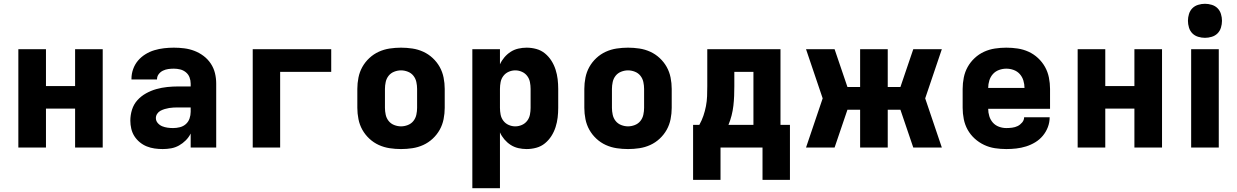

<svg xmlns="http://www.w3.org/2000/svg" viewBox="-20 -780 6540 1015"><path d="M77 0V-520H223V-325H377V-520H523V0H377V-206H223V0Z M840 8Q819 8 797.5 5Q776 2 756 -6Q736 -14 719 -28Q702 -42 690.5 -60Q679 -78 674 -99.5Q669 -121 669 -142Q669 -172 678 -200.5Q687 -229 706.5 -250.5Q726 -272 752 -286.5Q778 -301 806.5 -309Q835 -317 864 -320Q893 -323 922 -323H988V-338Q988 -355 982 -371Q976 -387 962.5 -398Q949 -409 932.5 -413Q916 -417 899 -417Q884 -417 869.5 -415Q855 -413 841.5 -406.5Q828 -400 819 -388Q810 -376 810 -361V-360H675V-364Q675 -390 684 -415Q693 -440 709.5 -459.5Q726 -479 748.5 -493Q771 -507 796 -514.5Q821 -522 847 -525Q873 -528 899 -528Q927 -528 954.5 -524.5Q982 -521 1008 -511Q1034 -501 1056.5 -484Q1079 -467 1094.5 -443.5Q1110 -420 1116.5 -393Q1123 -366 1123 -338V0H988V-74Q978 -54 962 -38Q946 -22 926.5 -11Q907 0 885 4Q863 8 840 8ZM895 -103Q913 -103 931 -107.5Q949 -112 962.5 -124Q976 -136 982 -153.5Q988 -171 988 -189V-212H922Q910 -212 898 -211.5Q886 -211 874 -209Q862 -207 850.5 -203.5Q839 -200 828.5 -194.5Q818 -189 811 -178.5Q804 -168 804 -156Q804 -141 814 -129.5Q824 -118 837.5 -112.5Q851 -107 866 -105Q881 -103 895 -103Z M1316 0V-520H1731V-400H1461V0Z M2100 8Q2070 8 2040 3.5Q2010 -1 1982.5 -13.5Q1955 -26 1932.5 -47Q1910 -68 1895.5 -94Q1881 -120 1875 -150Q1869 -180 1869 -210V-310Q1869 -340 1875 -370Q1881 -400 1895.5 -426Q1910 -452 1932.5 -473Q1955 -494 1982.5 -506.5Q2010 -519 2040 -523.5Q2070 -528 2100 -528Q2130 -528 2160 -523.5Q2190 -519 2217.5 -506.5Q2245 -494 2267.5 -473Q2290 -452 2304.5 -426Q2319 -400 2325 -370Q2331 -340 2331 -310V-210Q2331 -180 2325 -150Q2319 -120 2304.5 -94Q2290 -68 2267.5 -47Q2245 -26 2217.5 -13.5Q2190 -1 2160 3.5Q2130 8 2100 8ZM2100 -112Q2118 -112 2136 -119Q2154 -126 2165.5 -140.5Q2177 -155 2181 -173.5Q2185 -192 2185 -210V-310Q2185 -328 2181 -346.5Q2177 -365 2165.5 -379.5Q2154 -394 2136 -401Q2118 -408 2100 -408Q2082 -408 2064 -401Q2046 -394 2034.5 -379.5Q2023 -365 2019 -346.5Q2015 -328 2015 -310V-210Q2015 -192 2019 -173.5Q2023 -155 2034.5 -140.5Q2046 -126 2064 -119Q2082 -112 2100 -112Z M2477 215V-520H2623V-440Q2632 -460 2646.5 -477Q2661 -494 2679.5 -506Q2698 -518 2720 -523Q2742 -528 2764 -528Q2790 -528 2815.5 -521Q2841 -514 2861 -497.5Q2881 -481 2895 -459Q2909 -437 2917 -412Q2925 -387 2928 -361.5Q2931 -336 2931 -310V-210Q2931 -184 2928 -158.5Q2925 -133 2917 -108Q2909 -83 2895 -61Q2881 -39 2861 -22.5Q2841 -6 2815.5 1Q2790 8 2764 8Q2742 8 2720 3Q2698 -2 2679.5 -14Q2661 -26 2646.5 -43Q2632 -60 2623 -80V215ZM2704 -112Q2722 -112 2739 -119.5Q2756 -127 2767 -141.5Q2778 -156 2781.5 -174Q2785 -192 2785 -210V-310Q2785 -328 2781.5 -346Q2778 -364 2767 -378.5Q2756 -393 2739 -400.5Q2722 -408 2704 -408Q2686 -408 2669 -400.5Q2652 -393 2641 -378.5Q2630 -364 2626.5 -346Q2623 -328 2623 -310V-210Q2623 -192 2626.5 -174Q2630 -156 2641 -141.5Q2652 -127 2669 -119.5Q2686 -112 2704 -112Z M3300 8Q3270 8 3240 3.5Q3210 -1 3182.5 -13.5Q3155 -26 3132.5 -47Q3110 -68 3095.5 -94Q3081 -120 3075 -150Q3069 -180 3069 -210V-310Q3069 -340 3075 -370Q3081 -400 3095.5 -426Q3110 -452 3132.5 -473Q3155 -494 3182.5 -506.5Q3210 -519 3240 -523.5Q3270 -528 3300 -528Q3330 -528 3360 -523.5Q3390 -519 3417.5 -506.5Q3445 -494 3467.5 -473Q3490 -452 3504.5 -426Q3519 -400 3525 -370Q3531 -340 3531 -310V-210Q3531 -180 3525 -150Q3519 -120 3504.5 -94Q3490 -68 3467.5 -47Q3445 -26 3417.5 -13.5Q3390 -1 3360 3.5Q3330 8 3300 8ZM3300 -112Q3318 -112 3336 -119Q3354 -126 3365.5 -140.5Q3377 -155 3381 -173.5Q3385 -192 3385 -210V-310Q3385 -328 3381 -346.5Q3377 -365 3365.5 -379.5Q3354 -394 3336 -401Q3318 -408 3300 -408Q3282 -408 3264 -401Q3246 -394 3234.5 -379.5Q3223 -365 3219 -346.5Q3215 -328 3215 -310V-210Q3215 -192 3219 -173.5Q3223 -155 3234.5 -140.5Q3246 -126 3264 -119Q3282 -112 3300 -112Z M3644 171V-120H3677Q3690 -143 3698.5 -168Q3707 -193 3712 -219Q3717 -245 3718 -271.5Q3719 -298 3719 -325V-520H4106V-120H4156V171H4011V0H3789V171ZM3831 -120H3963V-400H3862V-325Q3862 -299 3861 -273Q3860 -247 3857 -221Q3854 -195 3847.5 -169.5Q3841 -144 3831 -120Z M4959 0H4808L4740 -200H4673V0H4527V-200H4460Q4443 -150 4426 -100Q4409 -50 4392 0H4241L4329 -260L4241 -520H4392L4460 -320H4527V-520H4673V-320H4740L4808 -520H4959L4871 -260Z M5300 8Q5270 8 5240 3.5Q5210 -1 5182.5 -14Q5155 -27 5132.5 -47.5Q5110 -68 5095.5 -94Q5081 -120 5075 -150Q5069 -180 5069 -210V-310Q5069 -340 5075 -370Q5081 -400 5095.5 -426Q5110 -452 5132.5 -473Q5155 -494 5182.5 -506.5Q5210 -519 5240 -523.5Q5270 -528 5300 -528Q5330 -528 5360 -523.5Q5390 -519 5417.5 -506.5Q5445 -494 5467.5 -473Q5490 -452 5504.5 -426Q5519 -400 5525 -370Q5531 -340 5531 -310V-205H5204Q5204 -185 5210 -165.5Q5216 -146 5229 -131.5Q5242 -117 5261 -110Q5280 -103 5300 -103Q5315 -103 5330.5 -105Q5346 -107 5359.5 -113.5Q5373 -120 5383.5 -132.5Q5394 -145 5394 -160H5529Q5529 -133 5519.5 -108Q5510 -83 5493 -62.5Q5476 -42 5453 -28Q5430 -14 5404.5 -6Q5379 2 5352.5 5Q5326 8 5300 8ZM5396 -315Q5396 -335 5390 -354.5Q5384 -374 5371 -388.5Q5358 -403 5339 -410Q5320 -417 5300 -417Q5280 -417 5261 -410Q5242 -403 5229 -388.5Q5216 -374 5210 -354.5Q5204 -335 5204 -315Z M5677 0V-520H5823V-325H5977V-520H6123V0H5977V-206H5823V0Z M6277 0V-520H6423V0ZM6350 -580Q6332 -580 6314 -585.5Q6296 -591 6283.5 -603.5Q6271 -616 6265.5 -634Q6260 -652 6260 -670Q6260 -688 6265.5 -706Q6271 -724 6283.5 -736.5Q6296 -749 6314 -754.5Q6332 -760 6350 -760Q6368 -760 6386 -754.5Q6404 -749 6416.5 -736.5Q6429 -724 6434.5 -706Q6440 -688 6440 -670Q6440 -652 6434.5 -634Q6429 -616 6416.5 -603.5Q6404 -591 6386 -585.5Q6368 -580 6350 -580Z"/></svg>

Font: Iosevka Aile Heavy
Style: Regular
Weight: 900
Designer: Belleve Invis
Foundry: Belleve Invis
Version: Version 31.1.0; ttfautohint (v1.8.4)